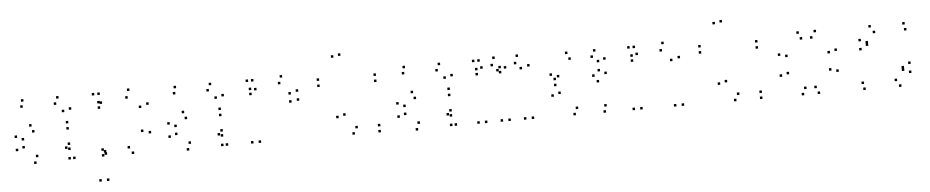

<svg xmlns="http://www.w3.org/2000/svg" viewBox="-45 -1000 7530 1554"><g transform="rotate(-5 3720.0 -223.0)"><path d="M535 10V-10H515V10ZM535 -391V-411H515V-391ZM440.5 -490V-510H420.5V-490ZM155 -490V-510H135V-490ZM145 -441V-461H125V-441ZM417.5 -441V-461H397.5V-441ZM477 -376V-396H457V-376ZM477 -78V-98H457V-78ZM497 10V-10H477V10ZM501.5 -67V-87H481.5V-67ZM501.5 -108V-128H481.5V-108ZM236.5 -31.5V-51.5H216.5V-31.5ZM133.5 -111.5V-131.5H113.5V-111.5ZM133.5 -176.5V-196.5H113.5V-176.5ZM222.5 -233V-253H202.5V-233ZM501.5 -233V-253H481.5V-233ZM501.5 -283V-303H481.5V-283ZM203 -283V-303H183V-283ZM78.5 -201.5V-221.5H58.5V-201.5ZM78.5 -94V-114H58.5V-94ZM217.5 21.5V1.5H197.5V21.5Z M792.5 210V190H772.5V210ZM792.5 -2.5V-22.5H772.5V-2.5ZM787.5 -21.5V-41.5H767.5V-21.5ZM787.5 -416.5V-436.5H767.5V-416.5ZM775.5 -490V-510H755.5V-490ZM730.5 -490V-510H710.5V-490ZM730.5 210V190H710.5V210ZM1011.5 10V-10H991.5V10ZM1162.5 -144V-164H1142.5V-144ZM1162.5 -376V-396H1142.5V-376ZM1017 -501.5V-521.5H997V-501.5ZM769 -422V-442H749V-422ZM769 -378V-398H749V-378ZM998 -440.5V-460.5H978V-440.5ZM1101 -355.5V-375.5H1081V-355.5ZM1101 -160.5V-180.5H1081V-160.5ZM982 -37V-57H962V-37ZM769 -37V-57H749V-37ZM769 10V-10H749V10Z M1775 10V-10H1755V10ZM1775 -391V-411H1755V-391ZM1680.5 -490V-510H1660.5V-490ZM1395 -490V-510H1375V-490ZM1385 -441V-461H1365V-441ZM1657.5 -441V-461H1637.5V-441ZM1717 -376V-396H1697V-376ZM1717 -78V-98H1697V-78ZM1737 10V-10H1717V10ZM1741.5 -67V-87H1721.5V-67ZM1741.5 -108V-128H1721.5V-108ZM1476.5 -31.5V-51.5H1456.5V-31.5ZM1373.5 -111.5V-131.5H1353.5V-111.5ZM1373.5 -176.5V-196.5H1353.5V-176.5ZM1462.5 -233V-253H1442.5V-233ZM1741.5 -233V-253H1721.5V-233ZM1741.5 -283V-303H1721.5V-283ZM1443 -283V-303H1423V-283ZM1318.5 -201.5V-221.5H1298.5V-201.5ZM1318.5 -94V-114H1298.5V-94ZM1457.5 21.5V1.5H1437.5V21.5Z M2379.5 -302.5V-322.5H2359.5V-302.5ZM2377.5 -376V-396H2357.5V-376ZM2258 -501.5V-521.5H2238V-501.5ZM2000 -422V-442H1980V-422ZM2000 -381V-401H1980V-381ZM2239 -448.5V-468.5H2219V-448.5ZM2316.5 -358.5V-378.5H2296.5V-358.5ZM2316.5 -292.5V-312.5H2296.5V-292.5ZM2042.5 10V-10H2022.5V10ZM2042.5 -416.5V-436.5H2022.5V-416.5ZM2024 -490V-510H2004V-490ZM1980.5 -490V-510H1960.5V-490ZM1980.5 10V-10H1960.5V10Z M3015.5 10V-10H2995.5V10ZM3015.5 -39V-59H2995.5V-39ZM2832.5 -39V-59H2812.5V-39ZM2743 -149V-169H2723V-149ZM2743 -635.5V-655.5H2723V-635.5ZM2685 -625.5V-645.5H2665V-625.5ZM2685 -134V-154H2665V-134ZM2804.5 10V-10H2784.5V10ZM3015.5 -399V-419H2995.5V-399ZM3015.5 -449V-469H2995.5V-449ZM2554 -449V-469H2534V-449ZM2554 -399V-419H2534V-399Z M3635 10V-10H3615V10ZM3635 -391V-411H3615V-391ZM3540.5 -490V-510H3520.5V-490ZM3255 -490V-510H3235V-490ZM3245 -441V-461H3225V-441ZM3517.5 -441V-461H3497.5V-441ZM3577 -376V-396H3557V-376ZM3577 -78V-98H3557V-78ZM3597 10V-10H3577V10ZM3601.5 -67V-87H3581.5V-67ZM3601.5 -108V-128H3581.5V-108ZM3336.5 -31.5V-51.5H3316.5V-31.5ZM3233.5 -111.5V-131.5H3213.5V-111.5ZM3233.5 -176.5V-196.5H3213.5V-176.5ZM3322.5 -233V-253H3302.5V-233ZM3601.5 -233V-253H3581.5V-233ZM3601.5 -283V-303H3581.5V-283ZM3303 -283V-303H3283V-283ZM3178.5 -201.5V-221.5H3158.5V-201.5ZM3178.5 -94V-114H3158.5V-94ZM3317.5 21.5V1.5H3297.5V21.5Z M4261 10V-10H4241V10ZM4261 -416V-436H4241V-416ZM4174.5 -501.5V-521.5H4154.5V-501.5ZM4028 -422V-442H4008V-422ZM4028 -381V-401H4008V-381ZM4155.5 -443.5V-463.5H4135.5V-443.5ZM4198 -398.5V-418.5H4178V-398.5ZM4198 10V-10H4178V10ZM3881 10V-10H3861V10ZM3881 -431.5V-451.5H3861V-431.5ZM3862.5 -490V-510H3842.5V-490ZM3819 -490V-510H3799V-490ZM3819 10V-10H3799V10ZM4071.5 10V-10H4051.5V10ZM4071.5 -416V-436H4051.5V-416ZM3985 -501.5V-521.5H3965V-501.5ZM3838.5 -422V-442H3818.5V-422ZM3838.5 -381V-401H3818.5V-381ZM3966 -443.5V-463.5H3946V-443.5ZM4008.5 -398.5V-418.5H3988.5V-398.5ZM4008.5 10V-10H3988.5V10Z M4844.5 10V-10H4824.5V10ZM4854.5 -39V-59H4834.5V-39ZM4623 -39V-59H4603V-39ZM4493 -172.5V-192.5H4473V-172.5ZM4493 -307.5V-327.5H4473V-307.5ZM4598 -441V-461H4578V-441ZM4778 -441V-461H4758V-441ZM4825.5 -401V-421H4805.5V-401ZM4825.5 -327V-347H4805.5V-327ZM4778 -287V-307H4758V-287ZM4464 -287V-307H4444V-287ZM4464 -238.5V-258.5H4444V-238.5ZM4810.5 -238.5V-258.5H4790.5V-238.5ZM4878.5 -300.5V-320.5H4858.5V-300.5ZM4878.5 -417.5V-437.5H4858.5V-417.5ZM4802.5 -490V-510H4782.5V-490ZM4575 -490V-510H4555V-490ZM4435 -325V-345H4415V-325ZM4435 -155V-175H4415V-155ZM4600 10V-10H4580V10Z M5479.5 10V-10H5459.5V10ZM5479.5 -376V-396H5459.5V-376ZM5358 -501.5V-521.5H5338V-501.5ZM5100 -422V-442H5080V-422ZM5100 -381V-401H5080V-381ZM5339 -443.5V-463.5H5319V-443.5ZM5416.5 -358.5V-378.5H5396.5V-358.5ZM5416.5 10V-10H5396.5V10ZM5142.5 10V-10H5122.5V10ZM5142.5 -431.5V-451.5H5122.5V-431.5ZM5124 -490V-510H5104V-490ZM5080.5 -490V-510H5060.5V-490ZM5080.5 10V-10H5060.5V10Z M6115.5 10V-10H6095.5V10ZM6115.5 -39V-59H6095.5V-39ZM5932.5 -39V-59H5912.5V-39ZM5843 -149V-169H5823V-149ZM5843 -635.5V-655.5H5823V-635.5ZM5785 -625.5V-645.5H5765V-625.5ZM5785 -134V-154H5765V-134ZM5904.5 10V-10H5884.5V10ZM6115.5 -399V-419H6095.5V-399ZM6115.5 -449V-469H6095.5V-449ZM5654 -449V-469H5634V-449ZM5654 -399V-419H5634V-399Z M6584.5 10V-10H6564.5V10ZM6750 -155V-175H6730V-155ZM6750 -325V-345H6730V-325ZM6594.5 -490V-510H6574.5V-490ZM6455 -490V-510H6435V-490ZM6290 -325V-345H6270V-325ZM6290 -155V-175H6270V-155ZM6455 10V-10H6435V10ZM6348 -170V-190H6328V-170ZM6348 -310V-330H6328V-310ZM6478 -441V-461H6458V-441ZM6561.5 -441V-461H6541.5V-441ZM6692 -310V-330H6672V-310ZM6692 -170V-190H6672V-170ZM6561.5 -39V-59H6541.5V-39ZM6478 -39V-59H6458V-39Z M7245 10V-10H7225V10ZM7335 -94.5V-114.5H7315V-94.5ZM7335 -168V-188H7315V-168ZM7006 -343.5V-363.5H6986V-343.5ZM7006 -363.5V-383.5H6986V-363.5ZM7071 -441V-461H7051V-441ZM7325 -441V-461H7305V-441ZM7315 -490V-510H7295V-490ZM7040 -490V-510H7020V-490ZM6950 -385.5V-405.5H6930V-385.5ZM6950 -312V-332H6930V-312ZM7279 -136.5V-156.5H7259V-136.5ZM7279 -116.5V-136.5H7259V-116.5ZM7214 -39V-59H7194V-39ZM6945 -39V-59H6925V-39ZM6955 10V-10H6935V10Z"/></g></svg>

Font: Monaspace Krypton Dots Var
Style: Regular
Weight: 400
Designer: Riley Cran and the Lettermatic Team
Version: Version 1.100 (Monaspace Krypton Dots)